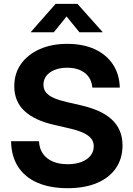

<svg xmlns="http://www.w3.org/2000/svg" viewBox="-20 -966 693 997"><path d="M331.1 11.2Q240.2 11.2 174.8 -17.1Q109.4 -45.4 74 -100.1Q38.6 -154.8 37.6 -232.9H182.6Q184.1 -194.3 202.9 -167.7Q221.7 -141.1 254.4 -127.2Q287.1 -113.3 331.1 -113.3Q372.1 -113.3 402.3 -124.8Q432.6 -136.2 449.7 -157.2Q466.8 -178.2 466.8 -206.1Q466.8 -230.5 452.6 -247.6Q438.5 -264.6 410.2 -277.3Q381.8 -290 338.4 -299.8L260.3 -317.9Q159.2 -340.8 106.7 -390.1Q54.2 -439.5 54.2 -518.1Q54.2 -584.5 89.1 -633.8Q124 -683.1 186 -710.7Q248 -738.3 329.1 -738.3Q411.6 -738.3 472.2 -710.4Q532.7 -682.6 566.4 -631.6Q600.1 -580.6 602.1 -511.2H459.5Q455.6 -559.6 420.9 -586.9Q386.2 -614.3 328.6 -614.3Q291.5 -614.3 263.7 -603Q235.8 -591.8 220.7 -572Q205.6 -552.2 205.6 -526.4Q205.6 -502 219.7 -485.1Q233.9 -468.3 261.2 -456.5Q288.6 -444.8 327.1 -436L395 -420.4Q447.8 -408.7 488.8 -390.9Q529.8 -373 558.1 -347.7Q586.4 -322.3 601.3 -288.3Q616.2 -254.4 616.2 -211.4Q616.2 -143.1 582 -93Q547.9 -43 483.9 -15.9Q419.9 11.2 331.1 11.2ZM259.3 -798.3H140.1V-799.8L268.6 -945.8H382.3L512.7 -799.8V-798.3H392.6L325.7 -880.4Z"/></svg>

Font: Inter 24pt
Style: Bold
Weight: 700
Designer: Rasmus Andersson
Foundry: rsms
Version: Version 4.001;git-66647c0bb